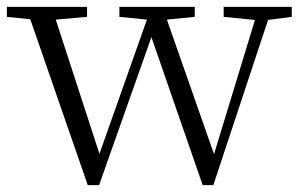

<svg xmlns="http://www.w3.org/2000/svg" viewBox="-24 -532 874 558"><path d="M824 -512V-483L755 -474L596 6H565L416 -424L264 6H231L64 -476L-4 -483V-512H229V-483L138 -475L265 -85L403 -475L323 -483V-512H542V-483L461 -475L598 -84L717 -474L626 -483V-512Z"/></svg>

Font: GL-CurulMinamoto Light
Style: Regular
Weight: 300
Designer: Eunice (kana); Ryoko NISHIZUKA 西塚涼子 (ideographs); Frank Grießhammer (Latin, Greek & Cyrillic); Wenlong ZHANG
Foundry: Gutenberg Labo; Adobe
Version: Version 1.002